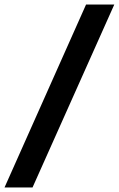

<svg xmlns="http://www.w3.org/2000/svg" viewBox="-25 -727 526 850"><path d="M119 103H-5L356 -707H481Z"/></svg>

Font: Hind Siliguri SemiBold
Style: Regular
Weight: 600
Designer: Jyotish Sonowal
Foundry: Indian Type Foundry
Version: Version 1.001;PS 1.0;hotconv 1.0.86;makeotf.lib2.5.63406; tt